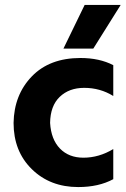

<svg xmlns="http://www.w3.org/2000/svg" viewBox="-20 -750 509 778"><path d="M439 -24Q380 8 297 8Q183 8 109 -64.5Q35 -137 35 -252Q37 -366 109 -440.5Q181 -515 306 -515Q383 -515 439 -486V-361Q386 -394 321 -394Q260 -394 222 -357.5Q184 -321 183 -252Q187 -185 223 -148Q259 -111 318 -111Q381 -111 439 -146ZM358 -553H237L323 -730H469Z"/></svg>

Font: Hind Siliguri
Style: Bold
Weight: 700
Designer: Jyotish Sonowal
Foundry: Indian Type Foundry
Version: Version 1.001;PS 1.0;hotconv 1.0.86;makeotf.lib2.5.63406; tt